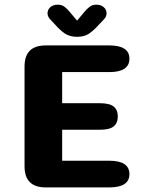

<svg xmlns="http://www.w3.org/2000/svg" viewBox="-20 -817 659 837"><path d="M544.2 -561.1Q544.2 -502.7 456.2 -502.7H251V-367.2H413.3Q458.2 -367.2 475.8 -352.4Q493.5 -337.6 493.5 -309.3Q493.5 -281.1 475.8 -266.2Q458.2 -251.3 413.3 -251.3H251V-116.3H456.2Q544.2 -116.3 544.2 -57.9Q544.2 0 456.2 0H179.2Q87 0 87 -92.2V-527.2Q87 -619 179.2 -619H456.2Q544.2 -619 544.2 -561.1ZM432.7 -732.3 413 -711.5Q389.2 -684.8 368.5 -670.6Q347.8 -656.5 316 -656.5Q284.2 -656.5 263.1 -670.6Q242 -684.8 218.6 -711.5L199 -732.3Q187.2 -745.3 187.2 -758.4Q187.2 -775.2 199.7 -785.9Q212.2 -796.6 232.2 -796.6Q249.2 -796.6 261 -787.7Q272.8 -778.8 283.7 -765.3L316.1 -727.1L347.9 -765.2Q358.3 -777.8 370.4 -787.2Q382.4 -796.6 399.3 -796.6Q419.6 -796.6 432.1 -786Q444.6 -775.3 444.6 -758.6Q444.6 -752.8 442 -746Q439.5 -739.2 432.7 -732.3Z"/></svg>

Font: Sono ExtraLight
Style: Regular
Weight: 200
Designer: Tyler Finck
Foundry: Tyler Finck
Version: Version 2.112